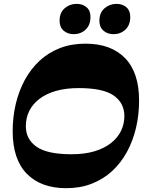

<svg xmlns="http://www.w3.org/2000/svg" viewBox="-20 -973 762 1007"><path d="M327.7 14Q194.5 14 120.5 -61.8Q46.5 -137.5 46.5 -284.8Q46.5 -359.2 62.6 -427.6Q78.8 -496 110.1 -553.7Q141.5 -611.5 187.7 -654.4Q234 -697.2 294.1 -720.6Q354.2 -744 428 -744Q562 -744 635.7 -668.4Q709.5 -592.7 709.5 -446Q709.5 -371 693.4 -302.5Q677.2 -234 645.9 -176.4Q614.5 -118.8 568.6 -76.3Q522.8 -33.8 462.1 -9.9Q401.5 14 327.7 14ZM355 -164Q423 -164 474.5 -179.2Q526 -194.5 561.3 -222Q596.5 -249.5 614.4 -285.9Q632.3 -322.3 632.3 -364.5Q632 -433 576.3 -472Q520.5 -511 392.5 -511Q325.8 -511 274 -496.3Q222.2 -481.5 186.9 -454.5Q151.5 -427.5 133.5 -391.1Q115.5 -354.8 115.5 -311.2Q115.5 -242.7 171.6 -203.4Q227.7 -164 355 -164ZM366.5 -793.8Q334.8 -793.8 313.6 -812.3Q292.5 -830.8 292.5 -864Q292.5 -906.5 319.1 -929.6Q345.8 -952.7 381.5 -952.7Q413.7 -952.7 434.1 -935Q454.5 -917.2 454.5 -884.5Q454.5 -841.3 428.9 -817.5Q403.2 -793.8 366.5 -793.8ZM575.2 -793.8Q543.5 -793.8 522.4 -812.3Q501.3 -830.8 501.3 -864Q501.3 -906.5 528.3 -929.6Q555.2 -952.7 591 -952.7Q622.5 -952.7 642.9 -935Q663.2 -917.2 663.2 -884.5Q663.2 -841.3 637.6 -817.5Q612 -793.8 575.2 -793.8Z"/></svg>

Font: Savate ExtraLight
Style: Italic
Weight: 200
Italic angle: -11°
Designer: Max Esnée
Foundry: Plomb Type
Version: Version 2.000